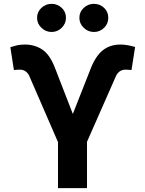

<svg xmlns="http://www.w3.org/2000/svg" viewBox="-20 -966 747 986"><path d="M426.8 0H277.8V-236.3L130.9 -574.7Q125 -589.8 111.3 -599.6Q99.1 -608.4 81.5 -608.4Q78.1 -608.4 63.5 -607.4Q51.8 -606.4 51.3 -606.4L33.2 -723.6Q53.2 -730 67.4 -733.4Q86.9 -737.3 107.4 -737.3Q158.2 -737.3 197.3 -711.4Q236.3 -685.5 262.7 -616.2L354 -380.9L444.8 -611.3Q468.8 -674.8 506.3 -706.5Q543.9 -737.3 599.1 -737.3Q616.7 -737.3 637.7 -733.4Q656.2 -730 673.8 -724.6L655.3 -606.4Q654.8 -606.4 642.6 -607.4Q627.9 -608.4 625 -608.4Q607.4 -608.4 594.2 -599.1Q582 -589.8 575.2 -574.7L426.8 -237.8ZM245.1 -801.8Q214.4 -801.8 192.4 -823.7Q170.4 -844.7 170.4 -874.5Q170.4 -904.8 192.4 -925.3Q214.8 -946.3 245.1 -946.3Q274.9 -946.3 297.4 -925.3Q318.8 -904.8 318.8 -874.5Q318.8 -845.2 297.4 -823.7Q275.4 -801.8 245.1 -801.8ZM409.7 -823.7Q387.7 -844.7 387.7 -874.5Q387.7 -904.8 409.7 -925.3Q432.1 -946.3 462.4 -946.3Q492.7 -946.3 515.1 -925.3Q536.1 -904.8 536.1 -874.5Q536.1 -844.7 515.1 -823.7Q493.2 -801.8 462.4 -801.8Q431.6 -801.8 409.7 -823.7Z"/></svg>

Font: My Font
Style: Bold
Weight: 500
Designer: Rasmus Andersson
Foundry: rsms
Version: Version 0.001